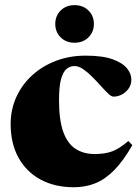

<svg xmlns="http://www.w3.org/2000/svg" viewBox="-20 -732 559 766"><path d="M321.5 -510Q389.5 -510 429.5 -495.5Q469.5 -481 486.8 -459.2Q504 -437.5 504 -415Q504 -394.5 493.5 -379.2Q483 -364 466.8 -355.2Q450.5 -346.5 433 -346.5Q424 -346.5 411 -359Q398 -371.5 382 -389.5Q366 -407.5 348 -425.5Q330 -443.5 312 -456Q294 -468.5 277 -468.5Q259 -468.5 245 -456.5Q231 -444.5 223.2 -415Q215.5 -385.5 215.5 -332Q215.5 -253.5 232.2 -206.5Q249 -159.5 281 -138.5Q313 -117.5 357.5 -117.5Q398.5 -117.5 427.2 -128Q456 -138.5 492 -169.5L508 -153Q472 -90 435.8 -53.2Q399.5 -16.5 360.2 -0.8Q321 15 275 15Q198 15 141.2 -16Q84.5 -47 53.5 -103.5Q22.5 -160 22.5 -237Q22.5 -295 45.2 -345Q68 -395 108.8 -432Q149.5 -469 203.8 -489.5Q258 -510 321.5 -510ZM277.5 -561.5Q243.5 -561.5 222 -583Q200.5 -604.5 200.5 -636.5Q200.5 -668.5 222 -690Q243.5 -711.5 277.5 -711.5Q311.5 -711.5 333 -690Q354.5 -668.5 354.5 -636.5Q354.5 -604.5 333 -583Q311.5 -561.5 277.5 -561.5Z"/></svg>

Font: Newsreader 60pt ExtraBold
Style: Regular
Weight: 800
Designer: Hugues Gentile
Foundry: Production Type
Version: Version 1.003